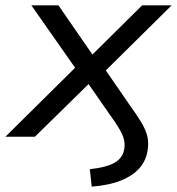

<svg xmlns="http://www.w3.org/2000/svg" viewBox="-36 -510 660 716"><path d="M306 186 299 121Q363 114 393.5 95.5Q424 77 428 41Q430 24 425.5 7.5Q421 -9 408 -31Q395 -53 371 -86L287 -207H305L94 0H-16L262 -275L264 -229L81 -490H182L316 -296H298L494 -490H604L342 -231L341 -273L445 -122Q474 -82 490.5 -54.5Q507 -27 513 -3.5Q519 20 515 47Q510 87 485 116Q460 145 415.5 163Q371 181 306 186Z"/></svg>

Font: Nunito Sans 10pt SemiExpanded
Style: Italic
Weight: 400
Width: 6
Italic angle: -9°
Designer: Vernon Adams
Foundry: Vernon Adams
Version: Version 3.101;gftools[0.9.27]